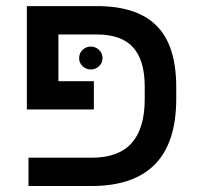

<svg xmlns="http://www.w3.org/2000/svg" viewBox="-20 -622 664 642"><path d="M463.9 -333Q463.9 -420.4 425 -463.6Q386.2 -506.8 302.7 -506.8H175.3V-350.6H293.9V-255.9H69.8V-601.6H303.7Q438.5 -601.6 503.9 -535.6Q569.3 -469.7 569.3 -331.1V-291Q569.3 0 285.6 0H75.2V-94.7H286.6Q376.5 -94.7 420.2 -143.6Q463.9 -192.4 463.9 -290.5ZM244.6 -427.2Q244.6 -444.3 256.3 -455.3Q268.1 -466.3 283.7 -466.3Q299.3 -466.3 311 -455.3Q322.8 -444.3 322.8 -427.2Q322.8 -411.6 311 -400.6Q299.3 -389.6 283.7 -389.6Q268.1 -389.6 256.3 -400.6Q244.6 -411.6 244.6 -427.2Z"/></svg>

Font: Arimo Medium
Style: Regular
Weight: 500
Designer: Steve Matteson
Foundry: Monotype Imaging Inc.
Version: Version 1.33